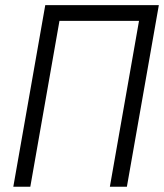

<svg xmlns="http://www.w3.org/2000/svg" viewBox="-20 -713 626 733"><path d="M399.4 0H464.4L586.4 -693.4H152.8L30.8 0H95.7L207 -633.3H510.7Z"/></svg>

Font: Cascadia Code NF Light
Style: Italic
Weight: 300
Italic angle: -10°
Monospace: yes
Designer: Aaron Bell
Foundry: Saja Typeworks
Version: Version 2404.023